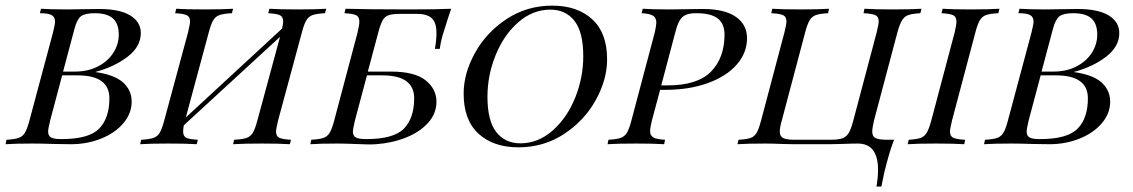

<svg xmlns="http://www.w3.org/2000/svg" viewBox="-46 -522 4102 695"><path d="M430.6 -154Q430.6 -111.3 400.4 -75.8Q370.2 -40.3 319.8 -20.2Q269.4 0 211.3 0L152.4 -0.8Q104 -2.4 72.6 -2.4Q8.1 -2.4 -25.8 0L-22.6 -16.1Q6.5 -17.7 21 -22.6Q35.5 -27.4 44 -41.1Q52.4 -54.8 60.5 -85.5L146 -404.8Q153.2 -433.9 153.2 -443.5Q153.2 -460.5 141.1 -467.3Q129 -474.2 98.4 -474.2L102.4 -490.3Q134.7 -487.9 198.4 -487.9Q234.7 -487.9 253.2 -488.7L312.1 -489.5Q387.1 -489.5 425.4 -466.1Q463.7 -442.7 463.7 -402.4Q463.7 -353.2 415.7 -316.5Q367.7 -279.8 298.4 -261.3Q368.5 -251.6 399.6 -223.4Q430.6 -195.2 430.6 -154ZM182.3 -262.9H225Q272.6 -262.9 308.5 -281.5Q344.4 -300 364.1 -330.6Q383.9 -361.3 383.9 -396.8Q383.9 -436.3 362.9 -455.2Q341.9 -474.2 296.8 -474.2Q261.3 -474.2 246.8 -462.9Q232.3 -451.6 223.4 -416.9ZM350 -166.1Q350 -249.2 234.7 -249.2H179L135.5 -85.5Q128.2 -54.8 128.2 -46Q128.2 -30.6 138.7 -24.6Q149.2 -18.5 176.6 -18.5Q275.8 -18.5 312.9 -56.5Q350 -94.4 350 -166.1Z M1134.7 -490.3 1130.6 -474.2Q1100.8 -472.6 1086.3 -467.7Q1071.8 -462.9 1063.3 -449.2Q1054.8 -435.5 1046.8 -404.8L960.5 -85.5Q953.2 -54.8 953.2 -46Q953.2 -29 964.9 -23.4Q976.6 -17.7 1007.3 -16.1L1003.2 0Q971 -2.4 900.8 -2.4Q836.3 -2.4 797.6 0L801.6 -16.1Q831.5 -17.7 846 -22.6Q860.5 -27.4 869 -41.1Q877.4 -54.8 885.5 -85.5L967.7 -388.7L619.4 -68.5Q616.9 -55.6 616.9 -46Q616.9 -29 628.2 -23.4Q639.5 -17.7 670.2 -16.1L666.1 0Q629.8 -2.4 564.5 -2.4Q496.8 -2.4 461.3 0L465.3 -16.1Q494.4 -17.7 508.9 -22.6Q523.4 -27.4 531.9 -41.1Q540.3 -54.8 548.4 -85.5L634.7 -404.8Q641.9 -435.5 641.9 -444.4Q641.9 -461.3 630.2 -466.9Q618.5 -472.6 587.9 -474.2L591.9 -490.3Q625 -487.9 694.4 -487.9Q758.9 -487.9 797.6 -490.3L793.5 -474.2Q763.7 -472.6 749.2 -467.7Q734.7 -462.9 726.2 -449.2Q717.7 -435.5 709.7 -404.8L626.6 -96.8L975 -418.5Q979 -436.3 979 -444.4Q979 -461.3 967.3 -466.9Q955.6 -472.6 925 -474.2L929 -490.3Q965.3 -487.9 1030.6 -487.9Q1100 -487.9 1134.7 -490.3Z M1587.1 -490.3Q1578.2 -465.3 1556.5 -395.2Q1549.2 -371 1546 -345.2H1528.2Q1533.9 -376.6 1533.9 -402.4Q1533.9 -440.3 1516.9 -456Q1500 -471.8 1462.9 -471.8H1404Q1375.8 -471.8 1361.7 -467.3Q1347.6 -462.9 1339.5 -449.2Q1331.5 -435.5 1323.4 -404.8L1285.5 -262.9H1368.5Q1454.8 -262.9 1494.4 -231.5Q1533.9 -200 1533.9 -154Q1533.9 -111.3 1504 -77.8Q1474.2 -44.4 1423.8 -24.2Q1373.4 -4 1314.5 0Q1305.6 0.8 1287.1 0.8Q1271.8 0.8 1239.5 -0.8Q1200.8 -2.4 1175.8 -2.4Q1111.3 -2.4 1077.4 0L1080.6 -16.1Q1109.7 -17.7 1124.2 -22.6Q1138.7 -27.4 1147.2 -41.1Q1155.6 -54.8 1163.7 -85.5L1248.4 -404.8Q1254.8 -432.3 1254.8 -443.5Q1254.8 -461.3 1243.1 -466.9Q1231.5 -472.6 1200.8 -474.2L1204.8 -490.3Q1283.1 -487.9 1436.3 -487.9Q1541.1 -487.9 1587.1 -490.3ZM1282.3 -249.2 1238.7 -85.5Q1231.5 -54.8 1231.5 -46Q1231.5 -30.6 1241.9 -24.6Q1252.4 -18.5 1279.8 -18.5Q1379 -18.5 1416.1 -56.5Q1453.2 -94.4 1453.2 -166.1Q1453.2 -249.2 1337.9 -249.2Z M1632.3 -183.1Q1632.3 -256.5 1673.4 -330.6Q1714.5 -404.8 1787.9 -453.2Q1861.3 -501.6 1953.2 -501.6Q2043.5 -501.6 2097.6 -452.4Q2151.6 -403.2 2151.6 -307.3Q2151.6 -233.9 2110.5 -159.7Q2069.4 -85.5 1996 -37.1Q1922.6 11.3 1830.6 11.3Q1740.3 11.3 1686.3 -37.9Q1632.3 -87.1 1632.3 -183.1ZM1718.5 -171.8Q1718.5 -84.7 1750.4 -44Q1782.3 -3.2 1837.9 -3.2Q1901.6 -3.2 1954 -49.2Q2006.5 -95.2 2035.9 -168.1Q2065.3 -241.1 2065.3 -318.5Q2065.3 -405.6 2033.5 -446.4Q2001.6 -487.1 1946 -487.1Q1882.3 -487.1 1829.8 -441.1Q1777.4 -395.2 1748 -322.2Q1718.5 -249.2 1718.5 -171.8Z M2658.1 -383.9Q2658.1 -330.6 2620.6 -287.9Q2583.1 -245.2 2515.7 -221Q2448.4 -196.8 2362.1 -196.8H2343.5L2313.7 -85.5Q2307.3 -59.7 2307.3 -46.8Q2307.3 -31.5 2319 -24.6Q2330.6 -17.7 2361.3 -16.1L2358.1 0Q2321 -2.4 2258.1 -2.4Q2187.1 -2.4 2153.2 0L2156.5 -16.1Q2185.5 -17.7 2200 -22.6Q2214.5 -27.4 2223 -41.1Q2231.5 -54.8 2239.5 -85.5L2324.2 -404.8Q2329.8 -430.6 2329.8 -440.3Q2329.8 -457.3 2318.1 -464.9Q2306.5 -472.6 2276.6 -474.2L2280.6 -490.3Q2313.7 -487.9 2379.8 -487.9Q2418.5 -487.9 2437.9 -488.7L2497.6 -489.5Q2576.6 -489.5 2617.3 -461.3Q2658.1 -433.1 2658.1 -383.9ZM2576.6 -396.8Q2576.6 -436.3 2552 -455.2Q2527.4 -474.2 2474.2 -474.2Q2450 -474.2 2436.3 -468.1Q2422.6 -462.1 2414.1 -447.6Q2405.6 -433.1 2398.4 -404.8L2347.6 -212.9H2370.2Q2479 -212.9 2527.8 -262.9Q2576.6 -312.9 2576.6 -396.8Z M2998.4 -0.8 2955.6 0H2827.4L2787.1 -0.8Q2748.4 -2.4 2725.8 -2.4Q2658.9 -2.4 2623.4 0L2627.4 -16.1Q2656.5 -17.7 2670.6 -22.6Q2684.7 -27.4 2692.7 -41.1Q2700.8 -54.8 2708.9 -85.5L2793.5 -404.8Q2800.8 -435.5 2800.8 -444.4Q2800.8 -461.3 2789.1 -466.9Q2777.4 -472.6 2746 -474.2L2749.2 -490.3Q2783.1 -487.9 2852.4 -487.9Q2916.9 -487.9 2954.8 -490.3L2951.6 -474.2Q2922.6 -472.6 2908.1 -467.7Q2893.5 -462.9 2885.1 -449.2Q2876.6 -435.5 2868.5 -404.8L2783.9 -85.5Q2776.6 -60.5 2776.6 -46Q2776.6 -28.2 2789.1 -22.2Q2801.6 -16.1 2831.5 -16.1H2959.7Q2988.7 -16.1 3003.2 -21.4Q3017.7 -26.6 3026.2 -40.7Q3034.7 -54.8 3042.7 -85.5L3127.4 -404.8Q3134.7 -435.5 3134.7 -444.4Q3134.7 -461.3 3123 -466.9Q3111.3 -472.6 3079.8 -474.2L3083.1 -490.3Q3120.2 -487.9 3185.5 -487.9Q3254 -487.9 3289.5 -490.3L3285.5 -474.2Q3257.3 -472.6 3242.7 -467.7Q3228.2 -462.9 3219.4 -448.8Q3210.5 -434.7 3202.4 -404.8L3117.7 -85.5Q3111.3 -58.1 3111.3 -46Q3111.3 -28.2 3123.4 -22.2Q3135.5 -16.1 3165.3 -16.1H3190.3Q3172.6 29 3154.8 103.2Q3150.8 121 3144.4 153.2H3126.6Q3132.3 120.2 3132.3 92.7Q3132.3 -2.4 3058.9 -2.4Q3037.1 -2.4 2998.4 -0.8Z M3392.7 -46Q3392.7 -29 3404.4 -23.4Q3416.1 -17.7 3447.6 -16.1L3444.4 0Q3407.3 -2.4 3341.9 -2.4Q3275 -2.4 3239.5 0L3243.5 -16.1Q3271.8 -17.7 3285.9 -22.6Q3300 -27.4 3308.5 -41.5Q3316.9 -55.6 3325 -85.5L3409.7 -404.8Q3416.1 -432.3 3416.1 -443.5Q3416.1 -461.3 3404.4 -466.9Q3392.7 -472.6 3362.1 -474.2L3366.1 -490.3Q3399.2 -487.9 3468.5 -487.9Q3533.1 -487.9 3571.8 -490.3L3567.7 -474.2Q3537.9 -472.6 3523.8 -467.7Q3509.7 -462.9 3501.2 -449.2Q3492.7 -435.5 3484.7 -404.8L3400 -85.5Q3392.7 -54.8 3392.7 -46Z M3972.6 -154Q3972.6 -111.3 3942.3 -75.8Q3912.1 -40.3 3861.7 -20.2Q3811.3 0 3753.2 0L3694.4 -0.8Q3646 -2.4 3614.5 -2.4Q3550 -2.4 3516.1 0L3519.4 -16.1Q3548.4 -17.7 3562.9 -22.6Q3577.4 -27.4 3585.9 -41.1Q3594.4 -54.8 3602.4 -85.5L3687.9 -404.8Q3695.2 -433.9 3695.2 -443.5Q3695.2 -460.5 3683.1 -467.3Q3671 -474.2 3640.3 -474.2L3644.4 -490.3Q3676.6 -487.9 3740.3 -487.9Q3776.6 -487.9 3795.2 -488.7L3854 -489.5Q3929 -489.5 3967.3 -466.1Q4005.6 -442.7 4005.6 -402.4Q4005.6 -353.2 3957.7 -316.5Q3909.7 -279.8 3840.3 -261.3Q3910.5 -251.6 3941.5 -223.4Q3972.6 -195.2 3972.6 -154ZM3724.2 -262.9H3766.9Q3814.5 -262.9 3850.4 -281.5Q3886.3 -300 3906 -330.6Q3925.8 -361.3 3925.8 -396.8Q3925.8 -436.3 3904.8 -455.2Q3883.9 -474.2 3838.7 -474.2Q3803.2 -474.2 3788.7 -462.9Q3774.2 -451.6 3765.3 -416.9ZM3891.9 -166.1Q3891.9 -249.2 3776.6 -249.2H3721L3677.4 -85.5Q3670.2 -54.8 3670.2 -46Q3670.2 -30.6 3680.6 -24.6Q3691.1 -18.5 3718.5 -18.5Q3817.7 -18.5 3854.8 -56.5Q3891.9 -94.4 3891.9 -166.1Z"/></svg>

Font: Playfair Display SC
Style: Italic
Weight: 400
Italic angle: -14°
Designer: Claus Eggers Sørensen
Foundry: Claus Eggers Sørensen
Version: Version 1.202; ttfautohint (v1.6)